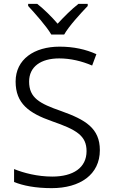

<svg xmlns="http://www.w3.org/2000/svg" viewBox="-20 -966 587 996"><path d="M246 -787H313C337 -830 398 -896 435 -935V-946H387C351 -918 312 -879 279 -843C248 -879 209 -918 173 -946H126V-935C162 -896 221 -830 246 -787ZM498 -187C498 -301 423 -345 297 -390C185 -429 131 -458 131 -543C131 -620 192 -663 287 -663C346 -663 404 -649 458 -626L480 -685C425 -710 362 -724 289 -724C157 -724 61 -658 61 -543C61 -429 130 -379 250 -337C377 -293 429 -262 429 -182C429 -96 360 -50 251 -50C174 -50 102 -69 53 -89V-22C99 -3 164 10 248 10C395 10 498 -60 498 -187Z"/></svg>

Font: Noto Sans Syriac Light
Style: Regular
Weight: 300
Designer: Patrick Giasson and the Monotype Design Team
Foundry: Monotype Imaging Inc.
Version: Version 3.000